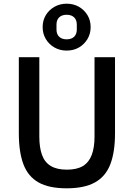

<svg xmlns="http://www.w3.org/2000/svg" viewBox="-20 -1008 725 1040"><path d="M82 -698H193V-268Q193 -209 207.5 -169Q222 -129 255 -109Q288 -89 342 -89Q397 -89 429.5 -109Q462 -129 477 -169Q492 -209 492 -268V-698H603V-286Q603 -184 577.5 -118Q552 -52 494.5 -20Q437 12 341 12Q245 12 188.5 -20Q132 -52 107 -118Q82 -184 82 -286ZM341 -734Q305 -734 275.5 -750.5Q246 -767 228.5 -796Q211 -825 211 -861Q211 -898 228.5 -926.5Q246 -955 275.5 -971.5Q305 -988 341 -988Q378 -988 407 -971.5Q436 -955 453.5 -926.5Q471 -898 471 -861Q471 -825 453.5 -796Q436 -767 407 -750.5Q378 -734 341 -734ZM341 -795Q367 -795 381.5 -809Q396 -823 396 -848V-875Q396 -900 381.5 -914Q367 -928 341 -928Q315 -928 300.5 -914Q286 -900 286 -875V-848Q286 -823 300.5 -809Q315 -795 341 -795Z"/></svg>

Font: IBM Plex Sans Medium
Style: Regular
Weight: 500
Designer: Mike Abbink, Paul van der Laan, Pieter van Rosmalen
Foundry: Bold Monday
Version: Version 3.201